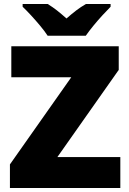

<svg xmlns="http://www.w3.org/2000/svg" viewBox="-20 -947 651 967"><path d="M586 0H30V-119L339 -558H37V-714H578V-595L269 -156H586ZM220 -767Q205 -790 182.5 -817Q160 -844 136.5 -869.5Q113 -895 94 -913V-927H220Q246 -911 267.5 -894Q289 -877 315 -854Q341 -877 364 -894.5Q387 -912 413 -927H537V-913Q520 -896 496.5 -870.5Q473 -845 450.5 -817.5Q428 -790 412 -767Z"/></svg>

Font: Noto Sans Gurmukhi UI Black
Style: Regular
Weight: 900
Designer: Jelle Bosma - Monotype Design Team
Foundry: Monotype Imaging Inc.
Version: Version 2.004; ttfautohint (v1.8.4.7-5d5b)